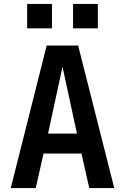

<svg xmlns="http://www.w3.org/2000/svg" viewBox="-20 -963 640 983"><path d="M35 0 219 -730H380L565 0H437L397 -177H203L163 0ZM226 -279H374L300 -621ZM119 -943H246V-818H119ZM354 -943H481V-818H354Z"/></svg>

Font: Tiny
Style: Bold
Weight: 700
Monospace: yes
Designer: Philipp Nurullin, Konstantin Bulenkov
Foundry: JetBrains
Version: Version 2.251; ttfautohint (v1.8.4.7-5d5b)